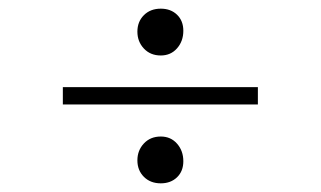

<svg xmlns="http://www.w3.org/2000/svg" viewBox="-20 -482 740 443"><path d="M351 -354Q327 -354 312 -370Q297 -386 297 -409Q297 -432 312 -447Q327 -462 351 -462Q374 -462 388.5 -448Q403 -434 403 -411Q403 -387 388.5 -370.5Q374 -354 351 -354ZM125 -241V-281H575V-241ZM351 -59Q327 -59 312 -74Q297 -89 297 -112Q297 -135 312 -151Q327 -167 351 -167Q374 -167 388.5 -150.5Q403 -134 403 -110Q403 -87 388.5 -73Q374 -59 351 -59Z"/></svg>

Font: Mulat Addis
Style: Regular
Weight: 400
Designer: Fasil fikreab
Version: Version 1.001; ttfautohint (v1.8.3)